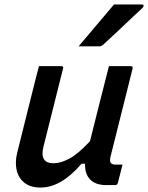

<svg xmlns="http://www.w3.org/2000/svg" viewBox="-20 -831 665 862"><path d="M155 -534H255Q267 -534 263 -523Q241 -435 219 -347.5Q197 -260 175 -172Q157 -98 220 -98Q253 -98 292.5 -119.5Q332 -141 384 -197Q404 -276 423.5 -354.5Q443 -433 469 -534H567Q578 -534 575 -522Q550 -423 524.5 -320.5Q499 -218 476 -127Q471 -106 478 -99Q484 -92 498 -92H530Q525 -72 519.5 -50.5Q514 -29 509 -9Q506 0 497 0H457Q409 0 384.5 -25.5Q360 -51 362 -96H346Q255 11 162 11Q116 11 89 -11Q62 -33 54.5 -68.5Q47 -104 57 -144Q75 -218 93.5 -291Q112 -364 130 -437Q136 -462 142.5 -486.5Q149 -511 155 -534ZM492 -811H617Q624 -811 624.5 -805.5Q625 -800 619 -795Q588 -766 561 -740.5Q534 -715 506.5 -689Q479 -663 444 -631Q436 -623 425 -623H333Q372 -669 412 -716.5Q452 -764 492 -811Z"/></svg>

Font: Recursive Sn Lnr St Med
Style: Italic
Weight: 500
Italic angle: -15°
Version: Version 1.079;hotconv 1.0.112;makeotfexe 2.5.65598; ttfautoh